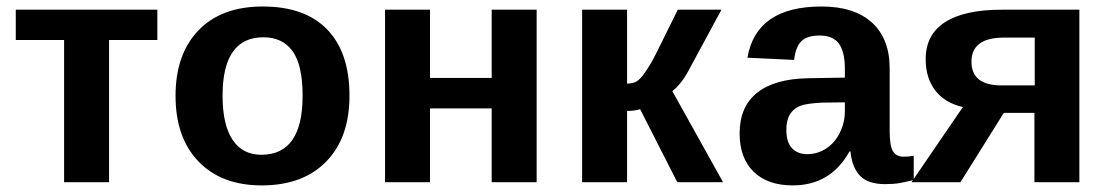

<svg xmlns="http://www.w3.org/2000/svg" viewBox="-20 -558 3395 588"><path d="M314 -435.5V0H176.3V-435.5H28.3V-528.3H461.9V-435.5Z M1050.3 -264.6Q1050.3 -136.2 979 -63.2Q907.7 9.8 781.7 9.8Q658.2 9.8 587.9 -63.5Q517.6 -136.7 517.6 -264.6Q517.6 -392.1 587.9 -465.1Q658.2 -538.1 784.7 -538.1Q914.1 -538.1 982.2 -467.5Q1050.3 -397 1050.3 -264.6ZM906.7 -264.6Q906.7 -358.9 876 -401.4Q845.2 -443.8 786.6 -443.8Q661.6 -443.8 661.6 -264.6Q661.6 -176.3 692.1 -130.1Q722.7 -84 780.3 -84Q906.7 -84 906.7 -264.6Z M1296.9 -226.1V0H1159.2V-528.3H1296.9V-319.3H1485.8V-528.3H1623.5V0H1485.8V-226.1Z M1900.4 -218.3V0H1762.7V-528.3H1900.4V-301.8Q1920.9 -302.7 1930.7 -309.3Q1940.4 -315.9 1951.7 -331.1Q1957 -338.4 1963.6 -348.4Q1970.2 -358.4 1977.1 -370.6Q1983.9 -382.8 2003.4 -422.4Q2022.9 -461.9 2055.7 -528.3H2189.5L2088.9 -342.3Q2067.9 -302.2 2039.1 -278.8L2194.3 0H2054.2L1940.4 -223.6Q1924.3 -218.3 1900.4 -218.3Z M2407.7 9.8Q2331.1 9.8 2288.1 -32Q2245.1 -73.7 2245.1 -149.4Q2245.1 -231.4 2298.6 -273.9Q2352.1 -316.4 2453.6 -318.4L2567.4 -320.3V-347.2Q2567.4 -398.9 2549.3 -424.1Q2531.2 -449.2 2490.2 -449.2Q2452.1 -449.2 2434.3 -431.9Q2416.5 -414.6 2412.1 -374.5L2269 -381.3Q2295.9 -538.1 2496.1 -538.1Q2596.2 -538.1 2650.4 -488.8Q2704.6 -439.5 2704.6 -348.6V-156.2Q2704.6 -111.8 2714.6 -95Q2724.6 -78.1 2748 -78.1Q2763.7 -78.1 2778.3 -81.1V-6.8Q2752.9 -0.5 2734.9 2.7Q2716.8 5.9 2690.4 5.9Q2638.7 5.9 2614 -19.5Q2589.4 -44.9 2584.5 -94.2H2581.5Q2523.9 9.8 2407.7 9.8ZM2567.4 -244.6 2497.1 -243.7Q2448.7 -241.2 2429.2 -233.4Q2409.2 -224.6 2398.7 -207Q2388.2 -189.5 2388.2 -160.2Q2388.2 -122.6 2405.5 -104.2Q2422.9 -85.9 2451.7 -85.9Q2483.9 -85.9 2510.7 -103.5Q2537.1 -121.1 2552.2 -152.1Q2567.4 -183.1 2567.4 -217.8Z M3054.2 -212.4 2921.4 0H2771.5L2928.7 -230Q2873 -243.2 2844 -281.2Q2814.9 -319.3 2814.9 -377Q2814.9 -452.1 2874.3 -490.2Q2933.6 -528.3 3047.9 -528.3H3285.6V0H3147.9V-212.4ZM3047.4 -296.4H3148.9V-442.9H3055.2Q2955.1 -442.9 2955.1 -369.1Q2955.1 -296.4 3047.4 -296.4Z"/></svg>

Font: Arimo
Style: Bold
Weight: 700
Designer: Steve Matteson
Foundry: Monotype Imaging Inc.
Version: Version 1.33